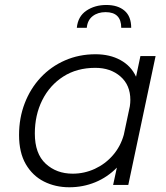

<svg xmlns="http://www.w3.org/2000/svg" viewBox="-20 -762 683 791"><path d="M265.5 9.5Q208 9.5 161 -14.2Q114 -38 86.2 -85.8Q58.5 -133.5 58.5 -206Q58.5 -276 81.8 -336.5Q105 -397 147.5 -442.5Q190 -488 247.8 -513.2Q305.5 -538.5 373.5 -538.5Q432.5 -538.5 476.2 -514.5Q520 -490.5 540.5 -446L558.5 -531H621L508.5 0H446L461.5 -71.5Q423 -32 372.5 -11.2Q322 9.5 265.5 9.5ZM123.5 -212Q123.5 -129 168 -87.8Q212.5 -46.5 279.5 -46.5Q327.5 -46.5 370.8 -66.5Q414 -86.5 445.2 -122.5Q476.5 -158.5 490 -206.5L515 -324.5Q517 -338.5 517 -350.5Q517 -411.5 476.2 -447Q435.5 -482.5 372.5 -482.5Q296.5 -482.5 240.5 -446.5Q184.5 -410.5 154 -349.2Q123.5 -288 123.5 -212ZM296.5 -647.5Q301 -694.5 335.8 -718Q370.5 -741.5 418 -741.5Q465.5 -741.5 493 -718Q520.5 -694.5 520.5 -647.5H479.5Q479.5 -712 415 -712Q383 -712 361.8 -695.5Q340.5 -679 337.5 -647.5Z"/></svg>

Font: Epilogue Light
Style: Italic
Weight: 300
Italic angle: -12°
Designer: Tyler Finck
Foundry: Etcetera Type Co
Version: Version 2.111; ttfautohint (v1.8.3)